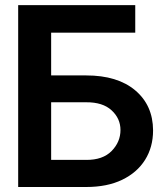

<svg xmlns="http://www.w3.org/2000/svg" viewBox="-20 -748 657 768"><path d="M52.7 0V-727.5H521V-617.2H184.6V-446.3H324.7Q450.2 -446.3 521 -386.5Q591.8 -326.7 592.3 -226.6Q592.3 -159.7 560.3 -108.6Q528.3 -57.6 468.5 -28.8Q408.7 0 324.7 0ZM184.6 -108.4H324.7Q391.1 -107.9 426.5 -144Q461.9 -180.2 461.9 -228Q461.9 -273.9 426.5 -306.6Q391.1 -339.4 324.7 -338.9H184.6Z"/></svg>

Font: Inter Tight SemiBold
Style: Regular
Weight: 600
Designer: Rasmus Andersson
Foundry: rsms
Version: Version 3.004; ttfautohint (v1.8.4.7-5d5b)